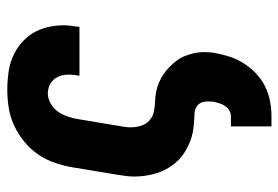

<svg xmlns="http://www.w3.org/2000/svg" viewBox="-142 -426 783 540"><g transform="rotate(-90 250.0 -156.5)"><path d="M164 215V101H193Q201 101 208.5 96.5Q216 92 221 85Q226 78 228.5 70Q231 62 233 54Q235 41 233.5 27.5Q232 14 222.5 6.5Q213 -1 199.5 -1.5Q186 -2 172.5 -3Q159 -4 146.5 -6.5Q134 -9 122.5 -13.5Q111 -18 100 -24Q89 -30 79.5 -37.5Q70 -45 62 -54.5Q54 -64 47.5 -74.5Q41 -85 36.5 -96.5Q32 -108 29 -120.5Q26 -133 24.5 -145.5Q23 -158 23 -171.5Q23 -185 25 -198Q27 -211 29 -225L49 -345Q53 -369 61.5 -394Q70 -419 85 -441Q100 -463 121.5 -480.5Q143 -498 167 -509Q191 -520 216.5 -524Q242 -528 267 -528Q294 -528 320 -524Q346 -520 368.5 -508.5Q391 -497 408.5 -479Q426 -461 435.5 -438Q445 -415 447.5 -388.5Q450 -362 445 -335L444 -325H307V-329Q310 -344 309.5 -359Q309 -374 303 -386.5Q297 -399 284.5 -406.5Q272 -414 257 -414Q242 -414 227.5 -405.5Q213 -397 204.5 -384Q196 -371 191 -356Q186 -341 184 -326L164 -206Q161 -191 161.5 -177Q162 -163 166.5 -150Q171 -137 181 -128Q191 -119 204.5 -116Q218 -113 232.5 -112.5Q247 -112 260.5 -109.5Q274 -107 287 -101.5Q300 -96 311 -88.5Q322 -81 331.5 -71.5Q341 -62 349 -51.5Q357 -41 362 -28.5Q367 -16 370 -2.5Q373 11 373 25.5Q373 40 371 54Q367 75 360.5 96Q354 117 342 136Q330 155 313.5 171Q297 187 276.5 197Q256 207 235 211Q214 215 193 215Z"/></g></svg>

Font: Iosevka Heavy Oblique
Style: Regular
Weight: 900
Italic angle: -9°
Monospace: yes
Designer: Belleve Invis
Foundry: Belleve Invis
Version: Version 32.5.0; ttfautohint (v1.8.4)